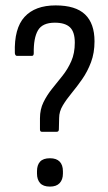

<svg xmlns="http://www.w3.org/2000/svg" viewBox="-20 -683 401 711"><path d="M135 -195Q128 -195 128 -204V-245Q128 -278 141 -304.5Q154 -331 173 -354.5Q192 -378 211.5 -402.5Q231 -427 244 -456.5Q257 -486 257 -525Q257 -565 239 -582Q221 -599 183 -599Q137 -599 120.5 -570.5Q104 -542 105 -486Q105 -476 98 -476H43Q39 -476 37 -479.5Q35 -483 35 -487Q32 -578 71 -620.5Q110 -663 186 -663Q260 -663 295 -629.5Q330 -596 330 -530Q330 -487 317 -452.5Q304 -418 284.5 -390Q265 -362 245.5 -338.5Q226 -315 212.5 -292.5Q199 -270 199 -246L198 -204Q198 -195 190 -195ZM165 8Q140 8 128.5 -5Q117 -18 117 -40V-49Q117 -72 128.5 -84.5Q140 -97 165 -97Q189 -97 201 -84.5Q213 -72 213 -49V-40Q213 -18 201 -5Q189 8 165 8Z"/></svg>

Font: Sofia Sans Condensed
Style: Regular
Weight: 400
Designer: Botio Nikoltchev, Ani Petrova
Foundry: lettersoup
Version: Version 4.100